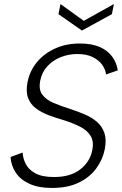

<svg xmlns="http://www.w3.org/2000/svg" viewBox="-20 -922 604 949"><path d="M92 -168Q93 -140 107 -112Q121 -84 154.5 -65.5Q188 -47 247 -47Q329 -47 377 -85Q425 -123 436 -179Q445 -222 428 -250Q411 -278 375.5 -296Q340 -314 295 -328Q257 -339 221 -352.5Q185 -366 158 -386Q131 -406 119 -437.5Q107 -469 116 -516Q128 -574 164 -616.5Q200 -659 254 -683Q308 -707 375 -707Q434 -707 473.5 -689.5Q513 -672 535 -641.5Q557 -611 562 -574L504 -554Q502 -577 486 -600.5Q470 -624 439 -639.5Q408 -655 362 -655Q319 -655 280 -639.5Q241 -624 214 -594.5Q187 -565 179 -524Q170 -480 189 -454.5Q208 -429 244.5 -413.5Q281 -398 325 -384Q365 -371 400 -356Q435 -341 460 -319Q485 -297 496 -264.5Q507 -232 498 -185Q488 -134 456 -90Q424 -46 369.5 -19.5Q315 7 237 7Q170 7 125.5 -13.5Q81 -34 58 -68.5Q35 -103 32 -146ZM543 -902 533 -852 385 -771 269 -852 279 -902 394 -819Z"/></svg>

Font: Albert Sans Light
Style: Italic
Weight: 300
Italic angle: -11.25°
Designer: Andreas Rasmussen
Foundry: a.Foundry
Version: Version 1.025